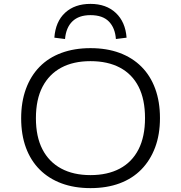

<svg xmlns="http://www.w3.org/2000/svg" viewBox="-20 -961 933 989"><path d="M446 8Q363 8 297 -16.5Q231 -41 184.5 -87.5Q138 -134 113.5 -200.5Q89 -267 89 -352Q89 -436 113.5 -503Q138 -570 184 -617Q230 -664 296.5 -688.5Q363 -713 446 -713Q530 -713 596 -688.5Q662 -664 708.5 -617.5Q755 -571 779.5 -504Q804 -437 804 -353Q804 -268 779 -201.5Q754 -135 708 -88Q662 -41 596 -16.5Q530 8 446 8ZM446 -59Q534 -59 597 -92.5Q660 -126 693.5 -191.5Q727 -257 727 -353Q727 -449 694 -514Q661 -579 598 -612.5Q535 -646 446 -646Q358 -646 295.5 -612.5Q233 -579 199 -514Q165 -449 165 -352Q165 -257 198.5 -192Q232 -127 295 -93Q358 -59 446 -59ZM315 -760 260 -767Q266 -850 315.5 -895.5Q365 -941 446 -941Q527 -941 576.5 -894.5Q626 -848 632 -767L577 -760Q573 -817 541 -850Q509 -883 446 -883Q386 -883 353 -851Q320 -819 315 -760Z"/></svg>

Font: Nunito Sans 7pt SemiExpanded Light
Style: Regular
Weight: 300
Width: 6
Designer: Vernon Adams
Foundry: Vernon Adams
Version: Version 3.101;gftools[0.9.27]